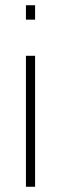

<svg xmlns="http://www.w3.org/2000/svg" viewBox="-20 -713 233 733"><path d="M114 -638V-693H79V-638ZM114 0V-500H79V0Z"/></svg>

Font: RazerF5 Thin
Style: Regular
Weight: 250
Foundry: Razer Inc.
Version: Version 2